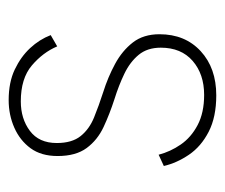

<svg xmlns="http://www.w3.org/2000/svg" viewBox="-58 -451 519 443"><g transform="rotate(-90 201.5 -229.5)"><path d="M66 -123 40 -111Q47 -81 66 -53Q85 -25 119 -7.5Q153 10 203 10Q266 10 305 -26Q344 -62 344 -121Q344 -158 325 -182.5Q306 -207 275.5 -223.5Q245 -240 210 -251Q179 -261 152 -272Q125 -283 109 -303Q93 -323 93 -358Q93 -399 121 -420Q149 -441 189 -441Q242 -441 272 -415.5Q302 -390 316 -357L342 -372Q332 -398 312 -419.5Q292 -441 262.5 -455Q233 -469 192 -469Q158 -469 128.5 -456Q99 -443 81 -418.5Q63 -394 63 -356Q63 -314 81.5 -289Q100 -264 130 -250Q160 -236 194 -225Q226 -215 253 -202Q280 -189 296.5 -169Q313 -149 313 -118Q313 -71 282.5 -44.5Q252 -18 204 -18Q163 -18 134.5 -33Q106 -48 89.5 -72Q73 -96 66 -123Z"/></g></svg>

Font: Jost ExtraLight
Style: Regular
Weight: 250
Version: Version 3.710